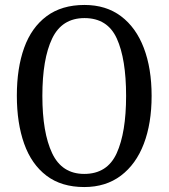

<svg xmlns="http://www.w3.org/2000/svg" viewBox="-20 -745 681 775"><path d="M320 10Q228 10 167.5 -36Q107 -82 77.5 -165Q48 -248 48 -359Q48 -470 77.5 -552Q107 -634 168 -679.5Q229 -725 321 -725Q408 -725 468.5 -679.5Q529 -634 560.5 -551.5Q592 -469 592 -358Q592 -247 560.5 -164.5Q529 -82 468 -36Q407 10 320 10ZM320 -43Q413 -43 451 -126.5Q489 -210 489 -358Q489 -507 451.5 -589.5Q414 -672 321 -672Q230 -672 190.5 -589.5Q151 -507 151 -358Q151 -210 190.5 -126.5Q230 -43 320 -43Z"/></svg>

Font: Noto Serif Armenian Condensed
Style: Regular
Weight: 400
Width: 3
Designer: Monotype Design Team
Foundry: Monotype Imaging Inc.
Version: Version 2.008; ttfautohint (v1.8.4.7-5d5b)